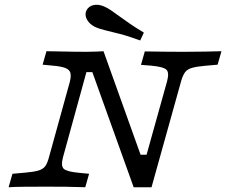

<svg xmlns="http://www.w3.org/2000/svg" viewBox="-20 -786 950 806"><path d="M541.1 0 367.7 -483.1H342.7L265.3 -201.6H206.5L273.4 -443.5Q279 -466.9 275.4 -480.2Q271.8 -493.5 254.8 -500.4Q237.9 -507.3 200.8 -510.5L158.9 -514.5L175 -571Q192.7 -571 221.8 -570.2Q250.8 -569.4 283.9 -569Q316.9 -568.5 345.2 -568.5H341.1Q366.9 -568.5 385.5 -569.4Q404 -570.2 414.5 -571L570.2 -136.3H595.2L681.5 -445.2Q691.1 -481.5 678.6 -493.5Q666.1 -505.6 613.7 -510.5L571.8 -513.7L587.9 -570.2Q627.4 -569.4 669.4 -569Q711.3 -568.5 751.6 -568.5Q799.2 -568.5 842.3 -569.4Q885.5 -570.2 909.7 -571L893.5 -514.5L839.5 -509.7Q804 -506.5 785.1 -500.8Q766.1 -495.2 756.9 -482.7Q747.6 -470.2 740.3 -445.2L616.1 0ZM244.4 -125.8Q234.7 -89.5 247.6 -77.4Q260.5 -65.3 312.1 -60.5L354 -56.5L337.9 0Q298.4 -1.6 256.5 -2Q214.5 -2.4 174.2 -2.4Q126.6 -2.4 83.5 -2Q40.3 -1.6 16.1 0L32.3 -56.5L86.3 -61.3Q122.6 -64.5 141.5 -70.2Q160.5 -75.8 169.8 -88.3Q179 -100.8 185.5 -125.8L206.5 -201.6H265.3ZM568.5 -616.1Q518.5 -634.7 481.5 -644Q444.4 -653.2 418.5 -659.7Q392.7 -666.1 376.6 -674.2Q354 -686.3 344.4 -705.2Q334.7 -724.2 342.7 -741.9Q351.6 -759.7 372.2 -764.5Q392.7 -769.4 416.9 -758.9Q430.6 -753.2 446 -742.7Q461.3 -732.3 480.6 -718.1Q500 -704 525 -686.7Q550 -669.4 583.9 -649.2Z"/></svg>

Font: Playfair 5pt SemiExpanded Light
Style: Italic
Weight: 300
Width: 6
Italic angle: -15.6°
Designer: Claus Eggers Sørensen
Foundry: Claus Eggers Sørensen
Version: Version 2.203